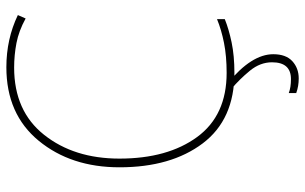

<svg xmlns="http://www.w3.org/2000/svg" viewBox="-202 -562 981 618"><g transform="rotate(-90 289.0 -253.5)"><path d="M380 -699Q420 -699 459 -691.5Q498 -684 538 -662L549 -687Q472 -724 381 -724Q230 -724 144.5 -620Q59 -516 59 -360Q59 -194 136 -92Q213 10 363 10Q418 10 461 1Q504 -8 536 -21V-46Q502 -32 459.5 -23.5Q417 -15 363 -15Q226 -15 156.5 -110Q87 -205 87 -360Q87 -506 163.5 -602.5Q240 -699 380 -699ZM397 131Q397 192 343 192Q316 192 298 185V209Q320 217 345 217Q378 217 400.5 196.5Q423 176 423 135Q423 65 330 -11L311 0Q343 27 370 60Q397 93 397 131Z"/></g></svg>

Font: Noto Sans Display Thin
Style: Regular
Weight: 250
Designer: Monotype Design Team
Foundry: Monotype Imaging Inc.
Version: Version 1.900